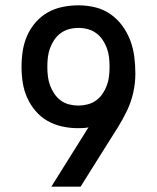

<svg xmlns="http://www.w3.org/2000/svg" viewBox="-20 -702 590 722"><path d="M283 0H173L302 -206Q304 -210 307 -214.5Q310 -219 313 -223Q303 -221 293 -220.5Q283 -220 272 -220Q243 -220 213.5 -226.5Q184 -233 158.5 -247.5Q133 -262 113.5 -285Q94 -308 82 -335Q70 -362 65.5 -391.5Q61 -421 61 -451Q61 -481 65.5 -510.5Q70 -540 82 -567.5Q94 -595 114 -618Q134 -641 160 -655.5Q186 -670 215.5 -676Q245 -682 275 -682Q307 -682 338 -674.5Q369 -667 395 -649Q421 -631 440 -605Q459 -579 470 -549.5Q481 -520 485 -488.5Q489 -457 489 -425Q489 -389 481 -353.5Q473 -318 457.5 -285.5Q442 -253 422.5 -222Q403 -191 384 -161ZM275 -305Q292 -305 309.5 -309.5Q327 -314 341.5 -324.5Q356 -335 366 -350Q376 -365 382 -381.5Q388 -398 390 -415.5Q392 -433 392 -451Q392 -469 390 -486.5Q388 -504 382 -520.5Q376 -537 366 -552Q356 -567 341.5 -577.5Q327 -588 310 -592.5Q293 -597 275 -597Q257 -597 240 -592.5Q223 -588 208.5 -577.5Q194 -567 184 -552Q174 -537 168 -520.5Q162 -504 160 -486.5Q158 -469 158 -451Q158 -433 160 -415.5Q162 -398 168 -381.5Q174 -365 184 -350Q194 -335 208 -324.5Q222 -314 239.5 -309.5Q257 -305 274 -305Z"/></svg>

Font: Lode Dark
Style: Bold
Weight: 700
Monospace: yes
Designer: Belleve Invis
Foundry: Belleve Invis
Version: Version 29.2.0; ttfautohint (v1.8.3)